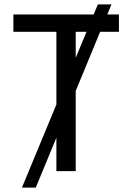

<svg xmlns="http://www.w3.org/2000/svg" viewBox="-20 -780 603 875"><path d="M80 75 426 -760H488L143 75ZM237 0V-635H41V-714H522V-635H325V0Z"/></svg>

Font: Noto Sans Mono SemiCondensed
Style: Regular
Weight: 400
Width: 4
Designer: Monotype Design Team
Foundry: Monotype Imaging Inc.
Version: Version 2.010